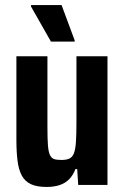

<svg xmlns="http://www.w3.org/2000/svg" viewBox="-20 -733 494 761"><path d="M165 8Q126 8 102.5 -3Q79 -14 66.5 -37Q54 -60 49.5 -95.5Q45 -131 45 -179V-510H168V-227Q168 -183 170 -157Q172 -131 178 -118.5Q184 -106 194.5 -102.5Q205 -99 224 -99Q243 -99 255 -104.5Q267 -110 273 -125.5Q279 -141 281 -170.5Q283 -200 283 -247V-510H406V0H290L286 -63H279Q270 -39 254.5 -23Q239 -7 216.5 0.5Q194 8 165 8ZM182 -568 103 -707V-713H224L276 -573V-568Z"/></svg>

Font: Saira Condensed
Style: Bold
Weight: 700
Width: 3
Designer: Hector Gatti with collaboration of the Omnibus-Type team
Foundry: Omnibus-Type
Version: Version 1.101